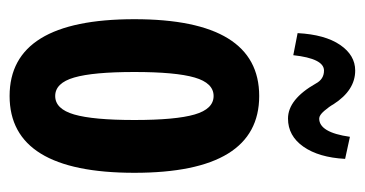

<svg xmlns="http://www.w3.org/2000/svg" viewBox="-200 -550 760 400"><g transform="rotate(90 180.0 -350.0)"><path d="M20 -250Q20 -510 180 -510Q340 -510 340 -250Q340 10 180 10Q20 10 20 -250ZM141.5 -124.5Q153 -85 180 -85Q207 -85 218.5 -124.5Q230 -164 230 -250Q230 -336 218.5 -375.5Q207 -415 180 -415Q153 -415 141.5 -375.5Q130 -336 130 -250Q130 -164 141.5 -124.5ZM311 -689Q308 -634 285.5 -602Q263 -570 227 -570Q187 -570 154 -628Q145 -645 127 -645Q102 -645 95 -581L49 -590Q52 -647 73.5 -678.5Q95 -710 127 -710Q168 -710 197 -665Q202 -656 211 -645.5Q220 -635 227 -635Q256 -635 265 -699Z"/></g></svg>

Font: Gully ECD Medium
Style: Regular
Weight: 500
Width: 2
Designer: jaikishan Patel
Foundry: MagicType
Version: Version 1.000;Glyphs 3.2 (3242)